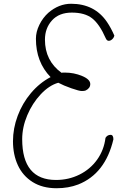

<svg xmlns="http://www.w3.org/2000/svg" viewBox="-20 -990 677 1021"><path d="M49 -239Q49 -307 74 -374Q99 -441 144.5 -495Q190 -549 249 -580Q171 -660 171 -784Q171 -821 189.5 -858.5Q208 -896 237 -922Q293 -970 358 -970Q483 -970 549 -873Q570 -842 588 -801Q586 -790 577 -781.5Q568 -773 558 -773Q548 -773 542 -787Q509 -862 470 -892.5Q431 -923 362 -923Q294 -923 256.5 -881.5Q219 -840 219 -779Q219 -667 307 -603Q309 -604 315 -604H326Q373 -604 416.5 -586Q460 -568 460 -543Q460 -521 436 -509Q430 -506 415 -506Q401 -506 359.5 -520.5Q318 -535 290 -550Q241 -536 196.5 -488.5Q152 -441 125 -377Q98 -313 98 -250Q98 -33 278 -33Q345 -33 402.5 -61.5Q460 -90 496.5 -141Q533 -192 541 -257Q551 -273 568 -273Q583 -273 583 -249Q540 -66 396 -9Q344 11 281 11Q206 11 153.5 -22Q101 -55 75 -111.5Q49 -168 49 -239Z"/></svg>

Font: Bad Script
Style: Regular
Weight: 400
Italic angle: -10°
Designer: Roman Shchyukin (Gaslight Type Foundry), Cyreal (Charset Expansion)
Foundry: Gaslight
Version: Version 2.000